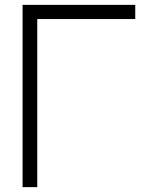

<svg xmlns="http://www.w3.org/2000/svg" viewBox="-20 -770 587 790"><path d="M536.5 -750H72.9V0H133.3V-691.7H536.5Z"/></svg>

Font: Manrope3 Light
Style: Regular
Weight: 300
Designer: Mikhail Sharanda
Foundry: Mikhail Sharanda
Version: Version 3.000;PS 003.000;hotconv 1.0.88;makeotf.lib2.5.64775